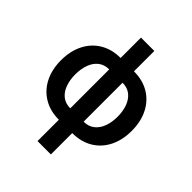

<svg xmlns="http://www.w3.org/2000/svg" viewBox="-253 -877 1227 1227"><g transform="rotate(45 360.0 -263.5)"><path d="M299.8 11.2Q221.2 11.2 162.8 -23.7Q104.5 -58.6 72.5 -121.3Q40.5 -184.1 40.5 -267.6Q40.5 -351.1 72.5 -414.1Q104.5 -477.1 162.8 -512Q221.2 -546.9 299.8 -546.9H420.4Q499.5 -546.9 557.9 -512Q616.2 -477.1 647.9 -414.1Q679.7 -351.1 679.7 -267.6Q679.7 -184.1 647.9 -121.3Q616.2 -58.6 557.9 -23.7Q499.5 11.2 420.4 11.2ZM299.8 -91.8H420.4Q463.9 -91.8 493.2 -115Q522.5 -138.2 537.1 -178Q551.8 -217.8 551.8 -267.6Q551.8 -318.4 536.9 -358.2Q522 -397.9 492.9 -420.9Q463.9 -443.8 420.4 -443.8H299.8Q256.8 -443.8 227.5 -420.9Q198.2 -397.9 183.6 -358.2Q168.9 -318.4 168.9 -267.6Q168.9 -217.8 183.6 -177.7Q198.2 -137.7 227.5 -114.7Q256.8 -91.8 299.8 -91.8ZM299.8 204.1V-731H420.4V204.1Z"/></g></svg>

Font: Inter 18pt SemiBold
Style: Regular
Weight: 600
Designer: Rasmus Andersson
Foundry: rsms
Version: Version 4.001;git-66647c0bb